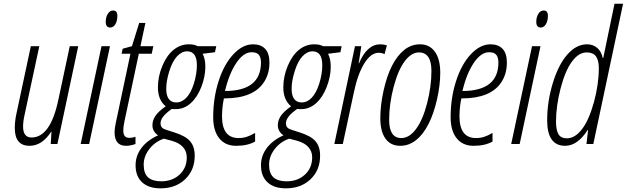

<svg xmlns="http://www.w3.org/2000/svg" viewBox="-20 -780 3395 1040"><path d="M192.9 -529.8 113.8 -161.1Q105 -123 105 -95.2Q105 -35.2 150.9 -35.2Q252.9 -35.2 295.9 -238.8L357.9 -529.8H403.8L291 0H254.9L258.8 -65.9H256.8Q207.5 9.8 140.1 9.8Q60.1 9.8 60.1 -86.9Q60.1 -125.5 69.8 -168L147 -529.8Z M462.9 0H417L529.8 -529.8H575.7ZM552.7 -662.1Q552.7 -687 564 -705.1Q575.2 -723.1 592.8 -723.1Q615.7 -723.1 615.7 -694.8Q615.7 -667 605 -648.9Q594.2 -630.9 576.7 -630.9Q552.7 -630.9 552.7 -662.1Z M713.9 -39.1V0Q686.5 9.8 662.6 9.8Q600.6 9.8 600.6 -64Q600.6 -82.5 606.9 -112.8L686.5 -488.8H638.7L644.5 -516.1L694.8 -529.8L733.9 -655.8H767.6L740.7 -529.8H810.5L801.8 -488.8H731.9L654.8 -126Q647.9 -94.7 647.9 -74.2Q647.9 -52.2 656 -42.7Q664.1 -33.2 681.6 -33.2Q696.8 -33.2 713.9 -39.1Z M1151.4 -529.8 1144.5 -497.1 1077.6 -488.8Q1092.3 -460.9 1092.3 -418.9Q1092.3 -365.7 1070.6 -309.3Q1048.8 -252.9 1012.9 -220.9Q977.1 -189 933.6 -189H921.4L910.6 -189.9Q849.6 -147.5 849.6 -112.8Q849.6 -101.6 853.5 -94.5Q857.4 -87.4 865.7 -82.8Q874 -78.1 923.3 -63Q984.9 -43.9 1009.8 -14.9Q1034.7 14.2 1034.7 63Q1034.7 141.6 982.9 190.9Q931.2 240.2 849.6 240.2Q785.2 240.2 749.8 207.5Q714.4 174.8 714.4 115.2Q714.4 64 746.1 21.7Q777.8 -20.5 836.4 -46.9Q805.7 -67.4 805.7 -102.1Q805.7 -127.4 821.3 -151.4Q836.9 -175.3 877.4 -204.1Q835.4 -239.3 835.4 -306.2Q835.4 -366.2 859.6 -423.6Q883.8 -481 920.7 -510.5Q957.5 -540 1002.4 -540Q1033.7 -540 1050.3 -529.8ZM758.3 111.8Q758.3 159.7 782.5 180.9Q806.6 202.1 853.5 202.1Q913.1 202.1 952.4 166Q991.7 129.9 991.7 71.8Q991.7 40.5 971.9 17.6Q952.1 -5.4 911.6 -17.1L867.7 -28.8Q820.8 -13.2 789.6 26.4Q758.3 65.9 758.3 111.8ZM880.4 -298.8Q880.4 -262.7 894.3 -243.9Q908.2 -225.1 934.6 -225.1Q964.8 -225.1 989.5 -250.7Q1014.2 -276.4 1030.3 -327.9Q1046.4 -379.4 1046.4 -426.8Q1046.4 -502 993.7 -502Q963.9 -502 938.7 -474.6Q913.6 -447.3 897 -394.3Q880.4 -341.3 880.4 -298.8Z M1258.8 9.8Q1200.2 9.8 1167.5 -31Q1134.8 -71.8 1134.8 -145Q1134.8 -249.5 1164.3 -341.1Q1193.8 -432.6 1244.4 -486.3Q1294.9 -540 1350.6 -540Q1393.1 -540 1416.3 -515.4Q1439.5 -490.7 1439.5 -440.9Q1439.5 -380.9 1410.4 -335.9Q1381.3 -291 1327.4 -269Q1273.4 -247.1 1198.7 -247.1H1192.9Q1182.6 -198.7 1182.6 -149.9Q1182.6 -32.2 1272.5 -32.2Q1295.4 -32.2 1315.7 -38.6Q1335.9 -44.9 1361.8 -60.1V-13.2Q1320.8 9.8 1258.8 9.8ZM1342.8 -497.1Q1299.3 -497.1 1260.3 -439.5Q1221.2 -381.8 1198.7 -287.1Q1393.6 -287.1 1393.6 -441.9Q1393.6 -467.8 1382.6 -482.4Q1371.6 -497.1 1342.8 -497.1Z M1830.6 -529.8 1823.7 -497.1 1756.8 -488.8Q1771.5 -460.9 1771.5 -418.9Q1771.5 -365.7 1749.8 -309.3Q1728 -252.9 1692.1 -220.9Q1656.2 -189 1612.8 -189H1600.6L1589.8 -189.9Q1528.8 -147.5 1528.8 -112.8Q1528.8 -101.6 1532.7 -94.5Q1536.6 -87.4 1544.9 -82.8Q1553.2 -78.1 1602.5 -63Q1664.1 -43.9 1689 -14.9Q1713.9 14.2 1713.9 63Q1713.9 141.6 1662.1 190.9Q1610.4 240.2 1528.8 240.2Q1464.4 240.2 1429 207.5Q1393.6 174.8 1393.6 115.2Q1393.6 64 1425.3 21.7Q1457 -20.5 1515.6 -46.9Q1484.9 -67.4 1484.9 -102.1Q1484.9 -127.4 1500.5 -151.4Q1516.1 -175.3 1556.6 -204.1Q1514.6 -239.3 1514.6 -306.2Q1514.6 -366.2 1538.8 -423.6Q1563 -481 1599.9 -510.5Q1636.7 -540 1681.6 -540Q1712.9 -540 1729.5 -529.8ZM1437.5 111.8Q1437.5 159.7 1461.7 180.9Q1485.8 202.1 1532.7 202.1Q1592.3 202.1 1631.6 166Q1670.9 129.9 1670.9 71.8Q1670.9 40.5 1651.1 17.6Q1631.3 -5.4 1590.8 -17.1L1546.9 -28.8Q1500 -13.2 1468.8 26.4Q1437.5 65.9 1437.5 111.8ZM1559.6 -298.8Q1559.6 -262.7 1573.5 -243.9Q1587.4 -225.1 1613.8 -225.1Q1644 -225.1 1668.7 -250.7Q1693.4 -276.4 1709.5 -327.9Q1725.6 -379.4 1725.6 -426.8Q1725.6 -502 1672.9 -502Q1643.1 -502 1617.9 -474.6Q1592.8 -447.3 1576.2 -394.3Q1559.6 -341.3 1559.6 -298.8Z M2040 -540Q2059.1 -540 2075.7 -534.2L2063 -486.8Q2048.3 -494.1 2030.8 -494.1Q1989.3 -494.1 1953.6 -437Q1918 -379.9 1897 -280.8L1836.9 0H1791L1902.8 -529.8H1937L1922.9 -437H1924.8Q1967.8 -540 2040 -540Z M2147.9 9.8Q2095.7 9.8 2067.9 -29.3Q2040 -68.4 2040 -140.1Q2040 -209.5 2057.6 -289.1Q2075.2 -368.7 2103.5 -424.1Q2131.8 -479.5 2169.9 -509.8Q2208 -540 2254.9 -540Q2306.6 -540 2335.7 -499.8Q2364.7 -459.5 2364.7 -386.2Q2364.7 -318.4 2346.9 -240.5Q2329.1 -162.6 2300.3 -106.7Q2271.5 -50.8 2232.9 -20.5Q2194.3 9.8 2147.9 9.8ZM2087.9 -130.9Q2087.9 -32.2 2153.8 -32.2Q2197.3 -32.2 2233.9 -81.8Q2270.5 -131.3 2293.7 -221.7Q2316.9 -312 2316.9 -396Q2316.9 -496.1 2249 -496.1Q2208 -496.1 2172.1 -448.2Q2136.2 -400.4 2112.1 -308.6Q2087.9 -216.8 2087.9 -130.9Z M2544.9 9.8Q2486.3 9.8 2453.6 -31Q2420.9 -71.8 2420.9 -145Q2420.9 -249.5 2450.4 -341.1Q2480 -432.6 2530.5 -486.3Q2581.1 -540 2636.7 -540Q2679.2 -540 2702.4 -515.4Q2725.6 -490.7 2725.6 -440.9Q2725.6 -380.9 2696.5 -335.9Q2667.5 -291 2613.5 -269Q2559.6 -247.1 2484.9 -247.1H2479Q2468.8 -198.7 2468.8 -149.9Q2468.8 -32.2 2558.6 -32.2Q2581.5 -32.2 2601.8 -38.6Q2622.1 -44.9 2647.9 -60.1V-13.2Q2606.9 9.8 2544.9 9.8ZM2628.9 -497.1Q2585.4 -497.1 2546.4 -439.5Q2507.3 -381.8 2484.9 -287.1Q2679.7 -287.1 2679.7 -441.9Q2679.7 -467.8 2668.7 -482.4Q2657.7 -497.1 2628.9 -497.1Z M2794.9 0H2749L2861.8 -529.8H2907.7ZM2884.8 -662.1Q2884.8 -687 2896 -705.1Q2907.2 -723.1 2924.8 -723.1Q2947.8 -723.1 2947.8 -694.8Q2947.8 -667 2937 -648.9Q2926.3 -630.9 2908.7 -630.9Q2884.8 -630.9 2884.8 -662.1Z M3041.5 9.8Q2943.8 9.8 2943.8 -127.9Q2943.8 -230 2974.4 -330.1Q3004.9 -430.2 3053.5 -485.1Q3102.1 -540 3159.7 -540Q3193.4 -540 3216.1 -519.5Q3238.8 -499 3244.6 -465.8H3247.6L3308.6 -759.8H3355L3193.8 0H3156.7L3165.5 -76.2H3163.6Q3107.9 9.8 3041.5 9.8ZM3050.8 -30.8Q3094.7 -30.8 3132.8 -80.8Q3170.9 -130.9 3197.3 -227.3Q3223.6 -323.7 3223.6 -412.1Q3223.6 -453.6 3208 -474.9Q3192.4 -496.1 3157.7 -496.1Q3114.7 -496.1 3078.1 -446.5Q3041.5 -397 3016.6 -301.3Q2991.7 -205.6 2991.7 -121.1Q2991.7 -76.7 3004.6 -53.7Q3017.6 -30.8 3050.8 -30.8Z"/></svg>

Font: TypoPRO Open Sans Condensed
Style: Italic
Weight: 300
Width: 3
Italic angle: -12°
Foundry: Ascender Corporation
Version: Version 1.10